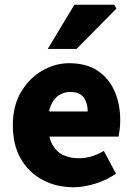

<svg xmlns="http://www.w3.org/2000/svg" viewBox="-20 -776 562 808"><path d="M289 12Q217 12 159 -19Q101 -50 67.5 -108Q34 -166 34 -249Q34 -330 68 -388Q102 -446 156.5 -478Q211 -510 271 -510Q344 -510 391.5 -478Q439 -446 462.5 -391.5Q486 -337 486 -270Q486 -249 483.5 -230Q481 -211 479 -201H159L157 -307H349Q349 -342 332.5 -365.5Q316 -389 275 -389Q252 -389 230 -376.5Q208 -364 194.5 -333.5Q181 -303 182 -249Q184 -193 203 -163Q222 -133 250.5 -121.5Q279 -110 310 -110Q338 -110 364 -117.5Q390 -125 417 -141L468 -45Q429 -18 380.5 -3Q332 12 289 12ZM181 -570 293 -756H461L470 -740L302 -570Z"/></svg>

Font: Source Sans 3 ExtraBold
Style: Regular
Weight: 800
Designer: Paul D. Hunt
Foundry: Adobe
Version: Version 3.052;hotconv 1.1.0;makeotfexe 2.6.0